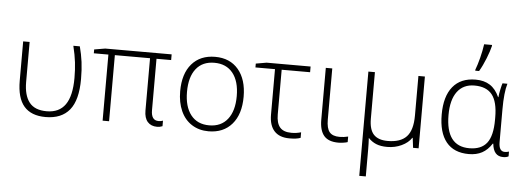

<svg xmlns="http://www.w3.org/2000/svg" viewBox="-57 -920 3581 1314"><g transform="rotate(5 1733.0 -263.0)"><path d="M272.9 9.3Q173.8 9.3 124.5 -47.6Q75.2 -104.5 75.2 -223.1V-493.2H119.6V-218.3Q119.6 -127 157 -78.9Q194.3 -30.8 276.9 -30.8Q362.3 -30.8 404.5 -90.6Q446.8 -150.4 446.8 -273.9Q446.8 -331.5 440.9 -381.3Q435.1 -431.2 419.9 -493.2H464.4Q478.5 -440.4 485.4 -387.9Q492.2 -335.4 492.2 -270.5Q492.2 -126 437 -58.3Q381.8 9.3 272.9 9.3Z M1044.9 -30.8Q1064 -30.8 1075.7 -36.1V2Q1058.6 9.3 1038.6 9.3Q997.1 9.3 973.6 -17.1Q950.2 -43.5 950.2 -94.7V-454.1H708.5V0H664.1V-454.1H564V-480.5L638.7 -493.2H1095.2V-454.1H994.6V-101.1Q994.6 -30.8 1044.9 -30.8Z M1611.3 -247.1Q1611.3 -126.5 1552.7 -58.6Q1494.1 9.3 1391.6 9.3Q1326.7 9.3 1277.1 -22.2Q1227.5 -53.7 1201.4 -112.1Q1175.3 -170.4 1175.3 -247.1Q1175.3 -367.7 1233.6 -435.1Q1292 -502.4 1394 -502.4Q1495.6 -502.4 1553.5 -434.1Q1611.3 -365.7 1611.3 -247.1ZM1222.2 -247.1Q1222.2 -145.5 1266.8 -88.6Q1311.5 -31.7 1393.1 -31.7Q1474.6 -31.7 1519.3 -88.6Q1564 -145.5 1564 -247.1Q1564 -349.1 1519 -405.3Q1474.1 -461.4 1392.1 -461.4Q1310.5 -461.4 1266.4 -405.5Q1222.2 -349.6 1222.2 -247.1Z M2049.8 -493.2V-454.1H1854.5V-147Q1854.5 -87.4 1879.2 -58.6Q1903.8 -29.8 1958.5 -29.8Q1992.7 -29.8 2024.4 -39.1V-1Q1999 9.3 1948.2 9.3Q1878.9 9.3 1843.8 -29.3Q1808.6 -67.9 1808.6 -141.1V-454.1H1674.3V-480.5L1747.6 -493.2Z M2198.7 -493.2V-142.1Q2198.7 -81.1 2220 -55.9Q2241.2 -30.8 2289.1 -30.8Q2318.4 -30.8 2347.7 -38.1V0Q2338.4 3.4 2319.8 6.3Q2301.3 9.3 2284.7 9.3Q2215.8 9.3 2185.1 -27.1Q2154.3 -63.5 2154.3 -137.2V-493.2Z M2491.7 -493.2V-173.8Q2491.7 -99.1 2522.9 -65.4Q2554.2 -31.7 2619.6 -31.7Q2707.5 -31.7 2749 -76.2Q2790.5 -120.6 2790.5 -220.7V-493.2H2835V0H2796.9L2788.6 -67.9H2786.1Q2763.2 -33.2 2718 -12Q2672.9 9.3 2619.6 9.3Q2574.7 9.3 2543.7 -3.4Q2512.7 -16.1 2489.3 -41.5Q2491.7 0 2491.7 35.2V223.1H2446.8V-493.2Z M3180.2 -30.8Q3261.7 -30.8 3300.3 -80.1Q3338.9 -129.4 3338.9 -240.2V-256.3Q3338.9 -363.8 3300 -412.6Q3261.2 -461.4 3178.7 -461.4Q3102.1 -461.4 3060.5 -405.5Q3019 -349.6 3019 -245.1Q3019 -30.8 3180.2 -30.8ZM3180.2 9.3Q3077.6 9.3 3024.9 -55.7Q2972.2 -120.6 2972.2 -244.6Q2972.2 -369.1 3026.6 -435.8Q3081.1 -502.4 3183.6 -502.4Q3241.7 -502.4 3281.7 -476.8Q3321.8 -451.2 3346.2 -396.5H3348.6Q3350.6 -419.9 3357.2 -450.4Q3363.8 -481 3368.2 -493.2H3401.9Q3383.3 -432.1 3383.3 -315.4V-91.3Q3383.3 -26.9 3423.8 -26.9Q3440.9 -26.9 3453.1 -31.7V1Q3439.9 9.3 3416 9.3Q3349.6 9.3 3341.3 -76.2H3337.9Q3309.1 -31.7 3270.8 -11.2Q3232.4 9.3 3180.2 9.3ZM3174.8 -569.8Q3188 -604 3200.7 -653.6Q3213.4 -703.1 3219.7 -748.5H3273.9V-741.2Q3265.6 -706.1 3245.1 -654.3Q3224.6 -602.5 3201.2 -563H3174.8Z"/></g></svg>

Font: Bpm'online Open Sans Light
Style: Regular
Weight: 300
Foundry: Ascender Corporation
Version: Version 1.10